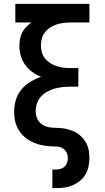

<svg xmlns="http://www.w3.org/2000/svg" viewBox="-20 -755 540 990"><path d="M250 215V119H270Q282 119 293.5 115.5Q305 112 313.5 103.5Q322 95 326 83Q330 71 330 60Q330 45 323 31Q316 17 303.5 9.5Q291 2 275.5 1Q260 0 245.5 -0.5Q231 -1 216 -3Q201 -5 186.5 -8.5Q172 -12 158.5 -17.5Q145 -23 132 -30.5Q119 -38 107.5 -48Q96 -58 87 -69.5Q78 -81 71 -94.5Q64 -108 60 -122Q56 -136 54.5 -151Q53 -166 53 -181Q53 -211 62 -240.5Q71 -270 90.5 -293.5Q110 -317 136.5 -333Q163 -349 192 -359Q167 -369 145.5 -384.5Q124 -400 109 -421.5Q94 -443 87 -468.5Q80 -494 80 -520Q80 -538 83.5 -555.5Q87 -573 95 -588.5Q103 -604 115.5 -616.5Q128 -629 142 -639H59V-735H441V-639H346Q327 -639 309 -637Q291 -635 273.5 -629.5Q256 -624 240 -614Q224 -604 212.5 -589.5Q201 -575 196 -557.5Q191 -540 191 -521Q191 -503 196 -485Q201 -467 212.5 -453Q224 -439 240 -429Q256 -419 273.5 -413.5Q291 -408 309 -406Q327 -404 346 -404H384V-308H346Q325 -308 304 -306Q283 -304 263 -298.5Q243 -293 224.5 -283Q206 -273 192 -258Q178 -243 171 -223Q164 -203 164 -182Q164 -164 170 -147.5Q176 -131 189 -119.5Q202 -108 219 -102.5Q236 -97 253.5 -96.5Q271 -96 288.5 -95Q306 -94 323 -90Q340 -86 356 -79.5Q372 -73 386 -62.5Q400 -52 411 -38Q422 -24 429 -8Q436 8 438.5 25Q441 42 441 59Q441 81 436.5 103Q432 125 421 144Q410 163 393 177Q376 191 355.5 200Q335 209 313.5 212Q292 215 270 215Z"/></svg>

Font: Iosevka
Style: Bold
Weight: 700
Monospace: yes
Designer: Belleve Invis
Foundry: Belleve Invis
Version: Version 32.5.0; ttfautohint (v1.8.4)